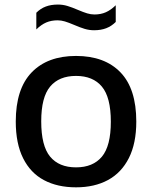

<svg xmlns="http://www.w3.org/2000/svg" viewBox="-20 -792 651 822"><path d="M47.5 -271.5Q47.5 -411.5 115.5 -482Q183.5 -552.5 305.5 -552.5Q428 -552.5 495.8 -482.2Q563.5 -412 563.5 -271.5Q563.5 -178.5 531.8 -115.5Q500 -52.5 442.2 -21.2Q384.5 10 305.5 10Q226 10 168.2 -20.8Q110.5 -51.5 79 -114.5Q47.5 -177.5 47.5 -271.5ZM454.5 -271Q454.5 -375.5 416.2 -421.2Q378 -467 305.5 -467Q233 -467 194.8 -421.5Q156.5 -376 156.5 -272.5Q156.5 -167.5 194.5 -121.5Q232.5 -75.5 305.5 -75.5Q378 -75.5 416.2 -121.2Q454.5 -167 454.5 -271ZM297 -685.5Q273.5 -695.5 257.8 -700.2Q242 -705 226.5 -705Q199.5 -705 178 -695.8Q156.5 -686.5 135.5 -666V-737.5Q153.5 -755.5 176 -764Q198.5 -772.5 228 -772.5Q249 -772.5 268.8 -766.5Q288.5 -760.5 314 -749.5Q337.5 -739.5 353.2 -734.8Q369 -730 384.5 -730Q411.5 -730 433 -739.5Q454.5 -749 475.5 -769.5V-698Q457.5 -680 434.8 -671.2Q412 -662.5 383 -662.5Q362 -662.5 342.2 -668.5Q322.5 -674.5 297 -685.5Z"/></svg>

Font: Encode Sans Semi Expanded Medium
Style: Regular
Weight: 500
Width: 6
Designer: Multiple Designers
Foundry: Impallari Type
Version: Version 2.000